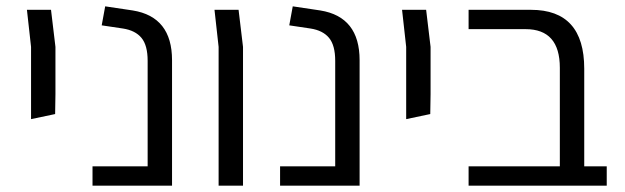

<svg xmlns="http://www.w3.org/2000/svg" viewBox="-20 -586 1974 606"><path d="M78 -210V-438L65 -555H141L155 -438V-289L154 -226Z M272 0V-61H446V-394Q446 -443 426.5 -466.5Q407 -490 368 -496L301 -506L312 -566L399 -553Q523 -533 523 -396V0Z M670 0V-438L657 -555H733L747 -438V0Z M864 0V-61H1038V-394Q1038 -443 1018.5 -466.5Q999 -490 960 -496L893 -506L904 -566L991 -553Q1115 -533 1115 -396V0Z M1262 -210V-438L1249 -555H1325L1339 -438V-289L1338 -226Z M1824 -61H1895V0H1747H1459V-61H1747V-372Q1747 -494 1639 -494H1459V-555H1656Q1824 -555 1824 -369Z"/></svg>

Font: Assistant
Style: Regular
Weight: 400
Designer: Hebrew By Ben Nathan, Latin by Paul Hunt
Version: Version 2.001;PS 002.001;hotconv 1.0.88;makeotf.lib2.5.64775